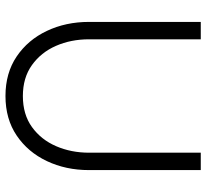

<svg xmlns="http://www.w3.org/2000/svg" viewBox="-46 -694 753 701"><g transform="rotate(90 330.5 -343.5)"><path d="M330.5 13Q246.5 13 186 -28Q125.5 -69 92.8 -138.2Q60 -207.5 60 -292V-700H123.5V-292Q123.5 -226 147.5 -171.2Q171.5 -116.5 217.8 -83.5Q264 -50.5 330.5 -50.5Q398 -50.5 444 -83.8Q490 -117 513.8 -172Q537.5 -227 537.5 -292V-700H601V-292Q601 -207.5 568.2 -138.2Q535.5 -69 475 -28Q414.5 13 330.5 13Z"/></g></svg>

Font: Urbanist Light
Style: Regular
Weight: 300
Designer: Corey Hu
Foundry: Corey Hu
Version: Version 1.330; ttfautohint (v1.8.4.7-5d5b)